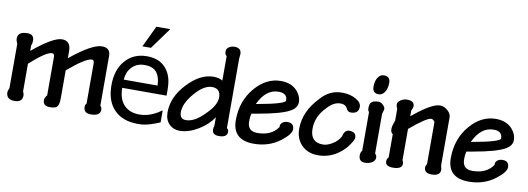

<svg xmlns="http://www.w3.org/2000/svg" viewBox="-63 -1209 4437 1613"><g transform="rotate(10 2156.0 -402.5)"><path d="M154.9 -88.2Q164.6 -70.8 164.6 -55.9Q164.6 2.6 99 2.6Q26.2 2.6 26.2 -59Q26.2 -68.7 30.8 -80L37.4 -95.9V-474.9Q25.1 -496.9 25.1 -519Q25.1 -576.9 107.7 -576.9Q163.6 -576.9 163.6 -521.5Q163.6 -499 154.9 -482.6V-434.4Q326.7 -576.9 402.1 -576.9Q476.9 -576.9 476.9 -488.7V-428.7Q659 -576.9 743.1 -576.9Q814.9 -576.9 814.9 -507.7V-83.1Q828.7 -70.8 828.7 -50.3Q828.7 2.6 748.2 2.6Q686.7 2.6 686.7 -50.3Q686.7 -71.8 697.9 -80.5V-424.6Q697.9 -452.8 677.9 -452.8Q627.2 -452.8 476.9 -325.1V-84.6Q476.9 -31.3 459 -13.3Q443.6 2.6 399 2.6Q340 2.6 340 -47.7Q340 -68.2 360 -90.8V-419.5Q360 -447.2 339 -447.2Q289.7 -447.2 154.9 -325.1Z M1151.3 12.8Q1021 12.8 949 -60.8Q876.9 -134.4 876.9 -269.7Q876.9 -403.1 946.7 -481.8Q1016.4 -560.5 1129.2 -560.5Q1180 -560.5 1219.2 -545.9Q1258.5 -531.3 1287.7 -500Q1316.9 -468.7 1332.6 -423.6Q1348.2 -378.5 1348.2 -312.8V-263.1H970.3Q970.3 -168.2 1018.2 -117.7Q1066.2 -67.2 1150.3 -67.2Q1180.5 -67.2 1209.7 -74.1Q1239 -81 1262.1 -91.8Q1287.2 -103.1 1304.4 -113.6Q1321.5 -124.1 1332.8 -133.3H1337.9V-33.3Q1322.1 -26.7 1297.9 -17.2Q1273.8 -7.7 1254.9 -2.6Q1228.2 5.1 1206.4 9Q1184.6 12.8 1151.3 12.8ZM1259 -333.3Q1257.9 -370.8 1250 -397.4Q1242.1 -424.1 1227.7 -443.1Q1211.3 -463.6 1186.2 -474.1Q1161 -484.6 1124.1 -484.6Q1087.7 -484.6 1062.1 -473.8Q1036.4 -463.1 1015.4 -442.1Q994.9 -420.5 984.1 -394.4Q973.3 -368.2 970.3 -333.3ZM1282.1 -818.5 1149.2 -635.9H1076.4L1163.6 -818.5Z M1787.7 -678.5Q1771.8 -686.2 1771.8 -717.4Q1771.8 -739 1791.8 -752.3Q1811.3 -766.7 1840.5 -766.7Q1898.5 -766.7 1898.5 -713.8L1894.9 -674.9V-82.1Q1910.3 -73.3 1910.3 -53.3Q1910.3 -5.1 1839.5 -5.1Q1782.1 -5.1 1782.1 -51.3Q1782.1 -72.8 1787.7 -77.4V-156.9Q1744.6 -89.7 1664.6 -41Q1581.5 8.7 1507.2 8.7Q1453.3 8.7 1418.5 -25.6Q1380.5 -62.6 1380.5 -127.2Q1380.5 -259.5 1491.3 -375.4Q1597.9 -488.2 1710.8 -488.2Q1758.5 -488.2 1787.7 -468.7ZM1712.3 -401Q1643.6 -401 1566.2 -310.8Q1490.3 -222.1 1490.3 -148.7Q1490.3 -88.7 1544.1 -88.7Q1618.5 -88.7 1706.2 -181Q1785.6 -260 1785.6 -324.6Q1785.6 -401 1713.3 -401Z M2274.9 -551.3Q2365.6 -551.3 2415.4 -494.4Q2452.8 -451.3 2452.8 -402.1Q2452.8 -353.3 2398.5 -322.6Q2326.2 -281.5 2132.8 -247.7L2076.9 -237.9Q2068.7 -210.3 2068.7 -171.8Q2068.7 -86.7 2152.3 -86.7Q2273.8 -86.7 2328.7 -168.2Q2325.6 -189.7 2342.6 -205.6Q2360 -221.5 2389.2 -221.5Q2444.1 -221.5 2444.1 -168.2Q2444.1 -127.7 2366.2 -67.2Q2269.2 7.7 2139 7.7Q1956.9 7.7 1956.9 -162.1Q1956.9 -326.7 2055.9 -441.5Q2150.8 -551.3 2273.8 -551.3ZM2270.3 -459Q2161.5 -459 2099 -324.1Q2344.6 -367.2 2344.6 -396.9Q2344.6 -459 2271.8 -459Z M2797.9 -544.1Q2866.2 -544.1 2914.9 -516.4Q2963.6 -489.7 2963.6 -452.3Q2963.6 -392.3 2894.4 -392.3Q2869.2 -392.3 2855.9 -423.6Q2840.5 -452.3 2800 -452.3Q2741.5 -452.3 2687.7 -392.3Q2604.1 -308.7 2604.1 -202.1Q2604.1 -86.7 2712.8 -86.7Q2747.7 -86.7 2789.2 -111.3Q2837.4 -139.5 2860 -183.1Q2871.3 -239.5 2912.3 -239.5Q2970.8 -239.5 2970.8 -188.7Q2970.8 -173.8 2944.1 -133.8Q2911.8 -84.1 2866.7 -51.8Q2787.7 9.2 2686.7 9.2Q2599 9.2 2545.6 -45.6Q2493.8 -98.5 2493.8 -184.1Q2493.8 -331.8 2616.9 -459Q2691.3 -544.1 2796.4 -544.1Z M3118.5 -748.2Q3171.8 -748.2 3171.8 -693.3Q3171.8 -643.6 3149.7 -612.3Q3129.7 -583.6 3100.5 -583.6Q3047.2 -583.6 3047.2 -640Q3047.2 -687.2 3066.2 -716.9Q3085.6 -748.2 3117.4 -748.2ZM3169.2 -466.2Q3169.2 -463.1 3157.9 -427.2V-88.7Q3172.8 -76.4 3172.8 -55.9Q3172.8 -27.7 3143.6 -11.3Q3118.5 2.6 3086.7 2.6Q3033.3 2.6 3033.3 -53.3Q3033.3 -75.9 3047.2 -93.3V-422.6Q3036.4 -433.3 3036.4 -453.3Q3036.4 -486.2 3046.7 -500Q3063.1 -522.1 3111.3 -522.1Q3131.8 -522.1 3150.8 -503.6Q3170.3 -485.1 3169.2 -467.2Z M3394.4 -73.8Q3403.1 -61 3403.1 -43.6Q3403.1 2.6 3324.6 2.6Q3261 2.6 3261 -40.5Q3261 -62.6 3275.9 -76.4V-273.8Q3256.9 -286.2 3256.9 -315.9Q3256.9 -342.1 3275.9 -389.7V-491.3Q3265.6 -509.2 3265.6 -528.7Q3265.6 -548.2 3290.8 -564.6Q3315.4 -581 3344.6 -581Q3407.2 -581 3407.2 -536.4Q3407.2 -519.5 3394.4 -497.4V-447.7Q3553.8 -581 3626.2 -581Q3660.5 -581 3690.8 -554.4Q3721.5 -527.7 3721.5 -497.4V-84.1Q3728.7 -61 3728.7 -50.8Q3728.7 2.6 3656.4 2.6Q3591.8 2.6 3591.8 -46.2Q3591.8 -60.5 3603.1 -78.5V-433.8Q3603.1 -440.5 3591.8 -449.2Q3581 -457.9 3573.8 -457.9Q3533.8 -457.9 3394.4 -340Z M4108.7 -551.3Q4199.5 -551.3 4249.2 -494.4Q4286.7 -451.3 4286.7 -402.1Q4286.7 -353.3 4232.3 -322.6Q4160 -281.5 3966.7 -247.7L3910.8 -237.9Q3902.6 -210.3 3902.6 -171.8Q3902.6 -86.7 3986.2 -86.7Q4107.7 -86.7 4162.6 -168.2Q4159.5 -189.7 4176.4 -205.6Q4193.8 -221.5 4223.1 -221.5Q4277.9 -221.5 4277.9 -168.2Q4277.9 -127.7 4200 -67.2Q4103.1 7.7 3972.8 7.7Q3790.8 7.7 3790.8 -162.1Q3790.8 -326.7 3889.7 -441.5Q3984.6 -551.3 4107.7 -551.3ZM4104.1 -459Q3995.4 -459 3932.8 -324.1Q4178.5 -367.2 4178.5 -396.9Q4178.5 -459 4105.6 -459Z"/></g></svg>

Font: Myanmar Handwriting
Style: Regular
Weight: 400
Designer: Khon Soe Zaw Thu
Foundry: PaOh Unicode khonsoezawthu@gmail.com and @hotmail.com
Version: Version 1.30 November 9, 2016